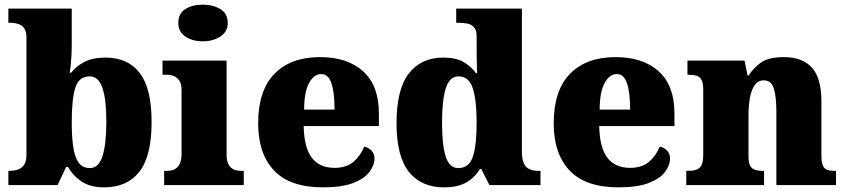

<svg xmlns="http://www.w3.org/2000/svg" viewBox="-20 -797 3645 827"><path d="M428 10Q370 10 332.5 -14.5Q295 -39 273 -78H265L228 0H16V-61H22Q39 -61 55.5 -66Q72 -71 83 -86Q94 -101 94 -130V-633Q94 -661 84.5 -675Q75 -689 58 -694Q41 -699 20 -699H16V-760H289V-599Q289 -581 288 -560Q287 -539 285 -519.5Q283 -500 280 -484H287Q307 -511 343 -530Q379 -549 435 -549Q531 -549 582 -482.5Q633 -416 633 -271Q633 -125 580.5 -57.5Q528 10 428 10ZM367 -73Q405 -73 421.5 -124.5Q438 -176 438 -272Q438 -370 421 -419Q404 -468 366 -468Q320 -468 304.5 -419.5Q289 -371 289 -271Q289 -208 295.5 -163.5Q302 -119 319 -96Q336 -73 367 -73Z M687 0V-61H699Q718 -61 732 -68Q746 -75 754 -91Q762 -107 762 -135V-409Q762 -434 753.5 -448Q745 -462 731 -468.5Q717 -475 699 -475H680V-536H956V-131Q956 -105 964 -89.5Q972 -74 986.5 -67.5Q1001 -61 1019 -61H1030V0ZM854 -619Q809 -619 778.5 -639.5Q748 -660 748 -698Q748 -739 778.5 -758Q809 -777 854 -777Q897 -777 929 -758Q961 -739 961 -698Q961 -660 929 -639.5Q897 -619 854 -619Z M1371 10Q1229 10 1160.5 -62.5Q1092 -135 1092 -266Q1092 -407 1162 -479Q1232 -551 1359 -551Q1477 -551 1544.5 -489.5Q1612 -428 1612 -309V-254H1288Q1290 -160 1323.5 -117Q1357 -74 1421 -74Q1472 -74 1502.5 -100Q1533 -126 1549 -166Q1568 -161 1580.5 -148Q1593 -135 1593 -115Q1593 -85 1571 -56Q1549 -27 1500.5 -8.5Q1452 10 1371 10ZM1421 -325Q1421 -399 1407.5 -438.5Q1394 -478 1364 -478Q1332 -478 1311 -439Q1290 -400 1290 -325Z M1892 10Q1795 10 1741.5 -56.5Q1688 -123 1688 -267Q1688 -412 1741 -480.5Q1794 -549 1889 -549Q1944 -549 1976.5 -530Q2009 -511 2030 -482H2035Q2034 -505 2033.5 -536Q2033 -567 2033 -596V-641Q2033 -667 2022 -679.5Q2011 -692 1993 -695.5Q1975 -699 1953 -699H1945V-760H2228V-143Q2228 -112 2236 -94Q2244 -76 2260 -68.5Q2276 -61 2300 -61H2308V0H2088L2053 -69H2047Q2025 -32 1988 -11Q1951 10 1892 10ZM1954 -73Q2000 -73 2016.5 -121.5Q2033 -170 2033 -270Q2033 -365 2016.5 -416.5Q2000 -468 1955 -468Q1916 -468 1900 -416.5Q1884 -365 1884 -269Q1884 -171 1900 -122Q1916 -73 1954 -73Z M2644 10Q2502 10 2433.5 -62.5Q2365 -135 2365 -266Q2365 -407 2435 -479Q2505 -551 2632 -551Q2750 -551 2817.5 -489.5Q2885 -428 2885 -309V-254H2561Q2563 -160 2596.5 -117Q2630 -74 2694 -74Q2745 -74 2775.5 -100Q2806 -126 2822 -166Q2841 -161 2853.5 -148Q2866 -135 2866 -115Q2866 -85 2844 -56Q2822 -27 2773.5 -8.5Q2725 10 2644 10ZM2694 -325Q2694 -399 2680.5 -438.5Q2667 -478 2637 -478Q2605 -478 2584 -439Q2563 -400 2563 -325Z M2936 0V-61H2940Q2963 -61 2978 -65.5Q2993 -70 3001 -84.5Q3009 -99 3009 -128V-412Q3009 -439 3002 -452.5Q2995 -466 2981 -470.5Q2967 -475 2945 -475H2941V-536H3187L3200 -472H3205Q3224 -503 3257 -527Q3290 -551 3356 -551Q3436 -551 3477 -506Q3518 -461 3518 -360V-131Q3518 -101 3523.5 -86Q3529 -71 3542 -66Q3555 -61 3577 -61H3581V0H3324V-317Q3324 -381 3313 -416Q3302 -451 3270 -451Q3245 -451 3230.5 -430Q3216 -409 3210 -375Q3204 -341 3204 -301V-125Q3204 -98 3210.5 -84.5Q3217 -71 3231 -66Q3245 -61 3267 -61H3271V0Z"/></svg>

Font: Noto Rashi Hebrew Black
Style: Regular
Weight: 900
Version: Version 1.006